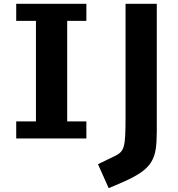

<svg xmlns="http://www.w3.org/2000/svg" viewBox="-20 -731 942 1017"><path d="M65.9 2.4V-87.9H170.4V-620.6H65.9V-710.9H437.5V-620.6H335.9V-87.9H437.5V2.4ZM555.7 265.6 499 138.7 585.9 96.7Q606.4 87.4 618.4 75.4Q630.4 63.5 636 42.5Q641.6 21.5 643.3 -14.9Q645 -51.3 645 -109.9V-710.9H810.5V-33.7Q810.5 20.5 804.7 59.6Q798.8 98.6 780.5 128.2Q762.2 157.7 725.8 182.9Q689.5 208 628.9 234.4Z"/></svg>

Font: Comme
Style: Bold
Weight: 700
Version: Version 1.000;gftools[0.9.27]